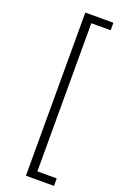

<svg xmlns="http://www.w3.org/2000/svg" viewBox="-176 -792 659 1035"><g transform="rotate(20 153.0 -274.0)"><path d="M122 -742H283V-699H172V151H283V194H122Z"/></g></svg>

Font: Goldbeck Next Light
Style: Regular
Weight: 300
Designer: Julieta Ulanovsky
Foundry: Julieta Ulanovsky
Version: Version 7.200